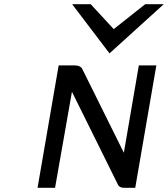

<svg xmlns="http://www.w3.org/2000/svg" viewBox="-20 -890 798 910"><path d="M499 -637 756 -870H668L519 -752L410 -870H322ZM538 -17C542 -6 553 0 567 0H621L721 -580H638L567 -166L370 -563C365 -574 351 -580 335 -580H258L158 0H241L321 -455Z"/></svg>

Font: Charger Monospace
Style: Regular
Weight: 400
Designer: Jasper
Foundry: Cannot Into Space Fonts
Version: Version 0.980